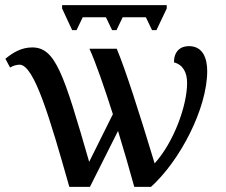

<svg xmlns="http://www.w3.org/2000/svg" viewBox="-20 -725 876 745"><path d="M260 -608H277L301 -658H391L415 -608H432L456 -658H546L570 -608H587L627 -692V-705H221V-692ZM249 0H329L438 -217C461 -142 483 -65 501 0H566C679 -102 784 -305 784 -449C784 -496 769 -546 713 -546C679 -546 655 -525 655 -483C690 -474 706 -444 706 -403C706 -316 655 -174 580 -91C519 -293 466 -457 433 -536H327C350 -486 384 -389 418 -282L326 -97C227 -440 195 -541 105 -541C62 -541 29 -520 1 -497L19 -463C31 -470 44 -474 56 -474C113 -474 174 -264 249 0Z"/></svg>

Font: Noto Serif Thai Medium
Style: Regular
Weight: 500
Designer: Monotype Design Team
Foundry: Monotype Imaging Inc.
Version: Version 1.901;PS 001.901;hotconv 1.0.88;makeotf.lib2.5.64775